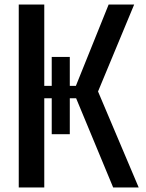

<svg xmlns="http://www.w3.org/2000/svg" viewBox="-20 -830 646 850"><path d="M63 0V-810H176V-450H209V-578H289V-450H316L461 -810H574L414 -425L594 0H481L317 -395H289V-236H209V-395H176V0Z"/></svg>

Font: Oswald
Style: Regular
Weight: 400
Designer: Vernon Adams
Foundry: Vernon Adams
Version: Version 4.103; ttfautohint (v1.8.3)